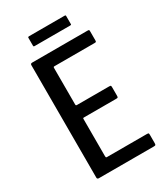

<svg xmlns="http://www.w3.org/2000/svg" viewBox="-196 -882 841 968"><g transform="rotate(-30 224.5 -398.0)"><path d="M85 0Q75 0 75 -9V-664Q75 -673 85 -673H406Q414 -673 415.5 -671.5Q417 -670 417 -663V-612Q417 -604 415 -602.5Q413 -601 406 -601H174Q169 -601 168 -599.5Q167 -598 167 -593V-383Q167 -378 168.5 -376.5Q170 -375 174 -375H361Q369 -375 370.5 -373Q372 -371 372 -362V-316Q372 -308 370.5 -305.5Q369 -303 361 -303H174Q169 -303 168 -302Q167 -301 167 -296V-81Q167 -76 168 -74Q169 -72 174 -72H404Q414 -72 415.5 -70Q417 -68 417 -59V-13Q417 -4 414.5 -2Q412 0 404 0ZM351 -743Q351 -741 349.5 -740Q348 -739 343 -739H138Q133 -739 132 -740.5Q131 -742 131 -745V-789Q131 -794 132.5 -795Q134 -796 138 -796H343Q348 -796 349.5 -795Q351 -794 351 -790Z"/></g></svg>

Font: Glory Medium
Style: Regular
Weight: 500
Designer: Robert Leuschke
Foundry: Robert Leuschke
Version: Version 1.011